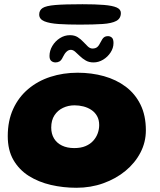

<svg xmlns="http://www.w3.org/2000/svg" viewBox="-20 -855 753 904"><path d="M339.9 29.1Q277.5 29.1 219.6 15.7Q161.6 2.2 115.8 -26.6Q70 -55.5 43.2 -101.8Q16.5 -148 16.5 -214Q16.5 -286.5 42.1 -342.1Q67.6 -397.8 112.8 -435.8Q157.9 -473.9 217.5 -493.2Q277.1 -512.6 345.5 -512.6Q411.2 -512.6 469.4 -496.4Q527.6 -480.1 572.1 -446.8Q616.5 -413.4 641.6 -362.3Q666.8 -311.2 666.8 -241.4Q666.8 -185.4 641.2 -136.4Q615.6 -87.4 570.6 -50.3Q525.5 -13.2 466.4 7.9Q407.4 29.1 339.9 29.1ZM329.6 -157.8Q360.8 -157.8 382.9 -167.2Q405.1 -176.6 419.2 -192.5Q433.4 -208.4 440.2 -227.5Q447 -246.6 447 -266.1Q447 -291 436.9 -308.7Q426.9 -326.4 410.1 -337.5Q393.4 -348.6 372.8 -353.9Q352.2 -359.1 330.8 -359.1Q301.6 -359.1 276.6 -347.2Q251.6 -335.4 236.4 -312.1Q221.2 -288.8 221.2 -254.2Q221.2 -224.9 234.3 -203.1Q247.4 -181.4 271.8 -169.6Q296.1 -157.8 329.6 -157.8ZM241.8 -561.1Q229.6 -561.1 221.4 -568.1Q213.1 -575 213.1 -591.6Q213.1 -616.2 226.4 -638.6Q239.6 -661 261.7 -675.2Q283.8 -689.4 309.4 -689.4Q331 -689.4 345.9 -679.9Q360.8 -670.4 372.2 -657.9Q383.6 -645.5 393.8 -636Q404 -626.5 415.6 -626.5Q429.1 -626.5 437.6 -633.2Q446 -640 454.9 -658.5Q461.9 -673 469.2 -678.9Q476.6 -684.8 488.8 -684.8Q498.4 -684.8 506.4 -678.1Q514.4 -671.5 514.4 -652.4Q514.4 -628.9 500.6 -607.9Q486.9 -586.9 465.5 -574Q444.1 -561.1 420.2 -561.1Q399.1 -561.1 383.7 -570.1Q368.2 -579.1 356.2 -590.8Q344.2 -602.4 334 -611.4Q323.8 -620.4 313.4 -620.4Q302.6 -620.4 293.3 -611.6Q284 -602.9 276.5 -587.2Q269 -570.9 260.4 -566Q251.8 -561.1 241.8 -561.1ZM356.1 -739.1Q299.2 -739.1 256.1 -741.9Q212.9 -744.8 188.8 -754.8Q164.6 -764.9 164.6 -786.5Q164.6 -806.6 180.4 -817.1Q196.2 -827.6 240.1 -831.4Q284 -835.1 368.5 -835.1Q429.2 -835.1 469.2 -831.8Q509.2 -828.5 529.2 -819.8Q549.1 -811 549.1 -793.9Q549.1 -768.1 527.6 -756.5Q506 -744.9 463.2 -742Q420.5 -739.1 356.1 -739.1Z"/></svg>

Font: Gluten Thin
Style: Regular
Weight: 100
Designer: Tyler Finck
Foundry: Etcetera Type Company
Version: Version 1.300